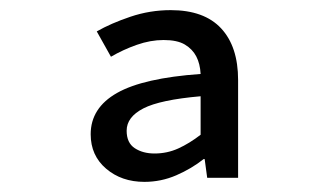

<svg xmlns="http://www.w3.org/2000/svg" viewBox="-20 -741 640 379"><path d="M265 -382Q220 -382 189.5 -408Q159 -434 159 -476Q159 -528 211 -557.5Q263 -587 376 -595Q375 -615 367.5 -629.5Q360 -644 345 -653Q330 -662 303 -662Q277 -662 250 -652.5Q223 -643 199 -629L171 -679Q199 -695 237.5 -708Q276 -721 317 -721Q383 -721 416.5 -685Q450 -649 450 -583V-390H389L384 -427H382Q358 -408 328 -395Q298 -382 265 -382ZM285 -438Q310 -438 332 -448Q354 -458 376 -475V-551Q296 -544 263 -527Q230 -510 230 -483Q230 -459 246 -448.5Q262 -438 285 -438Z"/></svg>

Font: Source Code Pro ExtraLight Medium
Style: Regular
Weight: 500
Monospace: yes
Version: Version 1.018;hotconv 1.0.116;makeotfexe 2.5.65601